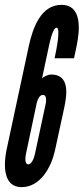

<svg xmlns="http://www.w3.org/2000/svg" viewBox="-26 -763 344 791"><path d="M239 -321C250 -373 262 -456 185 -456C170 -456 150 -445 147 -439L176 -575C178 -584 191 -649 207 -649C225 -649 206 -556 199 -523H279L290 -575C302 -635 315 -743 227 -743C142 -743 109 -647 93 -575L0 -141C-10 -89 -16 8 63 8C141 8 185 -75 200 -141ZM126 -342C130 -353 136 -372 151 -372C167 -372 164 -348 163 -339L118 -129C115 -115 106 -86 90 -86C75 -86 78 -115 81 -129Z"/></svg>

Font: League Gothic Condensed Italic
Style: Regular
Weight: 400
Width: 3
Designer: Tyler Finck
Foundry: The League of Moveable Type
Version: Version 1.001;PS 001.001;hotconv 1.0.56;makeotf.lib2.0.21325